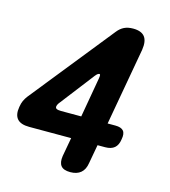

<svg xmlns="http://www.w3.org/2000/svg" viewBox="-111 -828 822 928"><g transform="rotate(15 300.0 -364.5)"><path d="M308 -264 343 -464Q345 -477 344 -481Q343 -485 340 -485Q337 -485 332.5 -482.5Q328 -480 320 -470L192 -304Q186 -297 183 -291.5Q180 -286 179 -281Q177 -272 184 -268Q191 -264 207 -264ZM271 -56 288 -150H78Q35 -150 17.5 -170.5Q0 -191 7 -231Q10 -250 16 -263Q22 -276 32 -289L363 -702Q378 -721 396.5 -730Q415 -739 441 -739Q482 -739 499 -717.5Q516 -696 509 -651L440 -264H479Q508 -264 519.5 -250.5Q531 -237 525 -207Q521 -178 504.5 -164Q488 -150 458 -150H420L403 -56Q398 -23 378.5 -6.5Q359 10 326 10Q292 10 279 -6.5Q266 -23 271 -56Z"/></g></svg>

Font: Maple Mono
Style: Bold Italic
Weight: 700
Italic angle: -10°
Monospace: yes
Designer: subframe7536
Version: Version 7.000